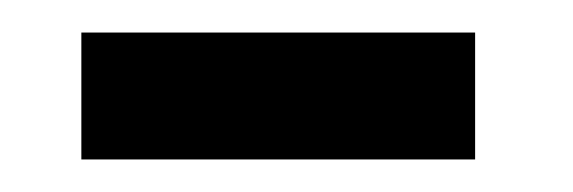

<svg xmlns="http://www.w3.org/2000/svg" viewBox="-20 -612 352 118"><path d="M30 -514V-592H272V-514Z"/></svg>

Font: Noto Sans Hebrew
Style: Regular
Weight: 400
Designer: Monotype Design Team
Foundry: Monotype Imaging Inc.
Version: Version 2.003;January 10, 2023;FontCreator 14.0.0.2877 64-bi